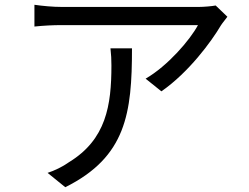

<svg xmlns="http://www.w3.org/2000/svg" viewBox="-20 -746 1040 803"><path d="M931 -676 882 -723C867 -720 831 -717 812 -717H238C201 -717 159 -721 124 -726V-635C163 -639 201 -641 238 -641H808C775 -579 681 -470 589 -417L655 -364C769 -443 864 -572 904 -640C911 -651 924 -666 931 -676ZM532 -544H442C445 -518 446 -496 446 -472C446 -305 424 -163 269 -68C241 -48 207 -32 179 -23L253 37C508 -90 532 -273 532 -544Z"/></svg>

Font: Microsoft YaHei
Style: Regular
Weight: 400
Designer: Ryoko NISHIZUKA 西塚涼子 (kana, bopomofo & ideographs); Paul D. Hunt (Latin, Greek & Cyrillic); Sandoll Communications 산돌커뮤니
Foundry: Adobe
Version: Version 2.001;hotconv 1.0.111;makeotfexe 2.5.65597